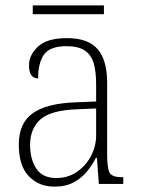

<svg xmlns="http://www.w3.org/2000/svg" viewBox="-20 -685 524 715"><path d="M182 10Q125 10 87.5 -28.5Q50 -67 50 -147Q50 -226 101.5 -263Q153 -300 262 -304L338 -307V-371Q338 -416 329.5 -447.5Q321 -479 297 -496Q273 -513 228 -513Q166 -513 144 -482Q122 -451 122 -393Q88 -393 88 -442Q88 -480 121.5 -511.5Q155 -543 230 -543Q308 -543 343.5 -502Q379 -461 379 -377V-109Q379 -56 389 -40.5Q399 -25 435 -25H439V0H348L341 -97H337Q324 -71 304 -46.5Q284 -22 254.5 -6Q225 10 182 10ZM190 -22Q233 -22 266.5 -45Q300 -68 319 -104.5Q338 -141 338 -181V-281L265 -278Q167 -274 129.5 -239.5Q92 -205 92 -145Q92 -93 115 -57.5Q138 -22 190 -22ZM102 -632V-665H367V-632Z"/></svg>

Font: Noto Serif Khmer SemiCondensed ExtraLight
Style: Regular
Weight: 200
Width: 4
Designer: Danh Hong and the Monotype Design Team
Foundry: Monotype Imaging Inc.
Version: Version 2.004; ttfautohint (v1.8.4.7-5d5b)